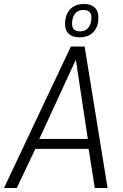

<svg xmlns="http://www.w3.org/2000/svg" viewBox="-49 -942 617 962"><path d="M-29 0 306 -709H375L490 0H426L395 -196H128L35 0ZM148 -246H391L331 -643ZM350 -755Q315 -755 296 -772Q277 -789 277 -821Q277 -869 302.5 -895.5Q328 -922 372 -922Q407 -922 425.5 -904.5Q444 -887 444 -854Q444 -807 418.5 -781Q393 -755 350 -755ZM353 -785Q379 -785 394 -803.5Q409 -822 409 -854Q409 -892 368 -892Q342 -892 327 -873.5Q312 -855 312 -822Q312 -785 353 -785Z"/></svg>

Font: Georama ExtraCondensed Thin Light
Style: Italic
Weight: 300
Italic angle: -9°
Version: Version 1.001